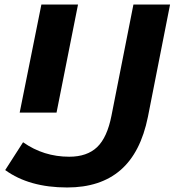

<svg xmlns="http://www.w3.org/2000/svg" viewBox="-20 -720 772 849"><path d="M3 32 82 -91Q173 -27 286 -27Q365 -27 409.5 -69.5Q454 -112 473 -209L570 -700H732L634 -203Q602 -45 513 32Q424 109 277 109Q109 109 3 32ZM163 -700H325L230 -222H67Z"/></svg>

Font: Montserrat Alternates
Style: Bold Italic
Weight: 700
Italic angle: -11.3°
Designer: Julieta Ulanovsky
Foundry: Julieta Ulanovsky
Version: Version 7.200